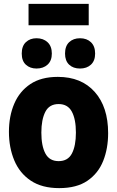

<svg xmlns="http://www.w3.org/2000/svg" viewBox="-20 -959 603 989"><path d="M285 10Q196 10 138.5 -28.5Q81 -67 53.5 -133Q26 -199 26 -280Q26 -361 53.5 -425Q81 -489 136.5 -526Q192 -563 278 -563Q399 -563 468 -485.5Q537 -408 537 -273Q537 -194 511.5 -130Q486 -66 430.5 -28Q375 10 285 10ZM282 -129Q330 -129 350.5 -168.5Q371 -208 371 -276Q371 -345 350 -384Q329 -423 282 -423Q234 -423 213.5 -383Q193 -343 193 -276Q193 -207 214 -168Q235 -129 282 -129ZM392 -606Q357 -606 336 -626Q315 -646 315 -683Q315 -722 336.5 -742Q358 -762 392 -762Q427 -762 448.5 -741.5Q470 -721 470 -683Q470 -646 448.5 -626Q427 -606 392 -606ZM168 -606Q135 -606 113.5 -625.5Q92 -645 92 -683Q92 -722 113.5 -742Q135 -762 168 -762Q203 -762 225 -741.5Q247 -721 247 -683Q247 -646 225 -626Q203 -606 168 -606ZM127 -829V-939H437V-829Z"/></svg>

Font: Noto Sans Mono SemiCondensed Black
Style: Regular
Weight: 900
Width: 4
Designer: Monotype Design Team
Foundry: Monotype Imaging Inc.
Version: Version 2.014; ttfautohint (v1.8.4.7-5d5b)